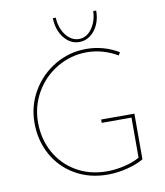

<svg xmlns="http://www.w3.org/2000/svg" viewBox="-98 -993 930 1081"><g transform="rotate(-10 367.5 -452.5)"><path d="M432 8Q326 8 244.5 -39.5Q163 -87 118.5 -168.5Q74 -250 74 -349Q74 -448 122.5 -530.5Q171 -613 253 -661.5Q335 -710 432 -710Q531 -710 617 -659L607 -642Q569 -665 524 -678Q479 -691 433 -691Q341 -691 263 -645Q185 -599 139.5 -520.5Q94 -442 94 -349Q94 -255 136 -178Q178 -101 254.5 -56Q331 -11 430 -11Q478 -11 529.5 -23Q581 -35 617 -56V-285H447V-304H637V-43Q598 -20 541 -6Q484 8 432 8ZM278 -913H295Q296 -876 310.5 -843.5Q325 -811 349.5 -791.5Q374 -772 403 -772Q447 -772 477 -813.5Q507 -855 509 -913H526Q526 -868 509.5 -832Q493 -796 465 -775.5Q437 -755 403 -755Q351 -755 315.5 -800Q280 -845 278 -913Z"/></g></svg>

Font: Josefin Sans Thin
Style: Regular
Weight: 250
Designer: Santiago Orozco
Foundry: Typemade
Version: Version 2.000